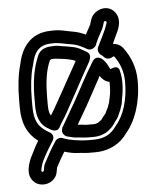

<svg xmlns="http://www.w3.org/2000/svg" viewBox="-50 -598 622 758"><g transform="rotate(-5 261.0 -219.0)"><path d="M185 -99C185 -98 183 -89 183 -88C183 -77 191 -67 201 -64C213 -61 231 -56 245 -56C255 -56 264 -53 283 -53H305C318 -53 332 -55 343 -60C361 -66 368 -75 372 -78C388 -91 393 -104 396 -107C402 -114 404 -117 408 -124L418 -147C418 -148 419 -148 419 -149L426 -170C426 -171 427 -172 427 -173L430 -193C435 -215 437 -236 437 -258C437 -276 435 -289 432 -301C432 -301 431 -330 398 -315C397 -314 395 -314 395 -314C390 -319 385 -340 365 -357C357 -363 340 -370 328 -351C298 -303 271 -250 244 -201L215 -151C206 -135 195 -116 185 -99ZM247 -106C250 -112 255 -121 259 -127L288 -177C310 -216 329 -253 350 -291C356 -281 368 -267 387 -264V-258C387 -239 386 -219 382 -203L378 -184L372 -166L362 -146C361 -144 360 -141 360 -141C350 -130 343 -119 342 -118C333 -112 330 -108 327 -107C319 -105 321 -103 305 -103H283C273 -103 265 -106 247 -106ZM364 -372C368 -370 369 -368 374 -363C383 -354 398 -354 407 -361C411 -364 414 -362 415 -361C434 -334 448 -303 448 -258C448 -186 429 -127 395 -87C394 -86 393 -86 393 -85C376 -60 349 -42 305 -42H282C253 -42 205 -49 186 -58C174 -64 160 -59 154 -50C133 -19 122 4 106 33C101 41 100 52 98 62C97 69 87 68 88 61C92 39 95 31 107 8C118 -12 127 -28 142 -51C148 -59 152 -77 132 -87L122 -93C91 -114 75 -136 75 -194V-223C75 -271 80 -316 90 -351C90 -352 91 -353 91 -353C101 -405 120 -435 173 -435H175C199 -437 225 -428 255 -424C273 -421 293 -411 310 -401C327 -391 348 -408 348 -420C355 -436 358 -441 366 -456L375 -473C379 -480 382 -492 385 -501C388 -508 397 -504 396 -498C392 -489 389 -477 385 -469L377 -452C368 -434 363 -422 354 -405C348 -393 354 -378 364 -372ZM241 5C253 5 264 8 282 8H305C364 8 408 -18 434 -56C473 -102 498 -173 498 -258C498 -315 478 -357 455 -389C445 -403 432 -411 413 -412C415 -417 418 -424 421 -430L429 -447C439 -467 453 -498 439 -526C413 -576 350 -555 337 -517C334 -509 333 -504 330 -495L322 -480C318 -472 314 -467 310 -458C297 -464 280 -471 261 -474C238 -477 210 -488 172 -485C90 -484 54 -425 42 -364C30 -323 25 -274 25 -223V-194C25 -129 46 -87 86 -57C78 -44 70 -30 63 -15C51 7 24 59 47 93C66 122 103 122 125 107C136 99 145 89 148 71C149 66 150 60 151 55C163 32 172 16 185 -5C202 0 223 5 241 5ZM307 -390C294 -397 277 -410 252 -414C241 -416 229 -419 211 -421C205 -422 191 -426 173 -424C141 -423 123 -412 114 -389L108 -373C92 -330 86 -277 86 -223V-194C86 -155 96 -120 130 -102C143 -93 165 -82 176 -105C185 -123 197 -138 207 -157L235 -208C260 -252 282 -296 306 -337C315 -353 330 -377 307 -390ZM261 -358C238 -318 215 -274 191 -232L163 -182C158 -173 152 -163 145 -152C140 -158 136 -170 136 -194V-223C136 -273 141 -321 154 -355L159 -368C163 -373 165 -374 175 -374C184 -374 188 -373 205 -371C218 -370 247 -365 261 -358Z"/></g></svg>

Font: Blanket
Style: Outline
Weight: 400
Foundry: Cannot Into Space Fonts
Version: Version 0.9